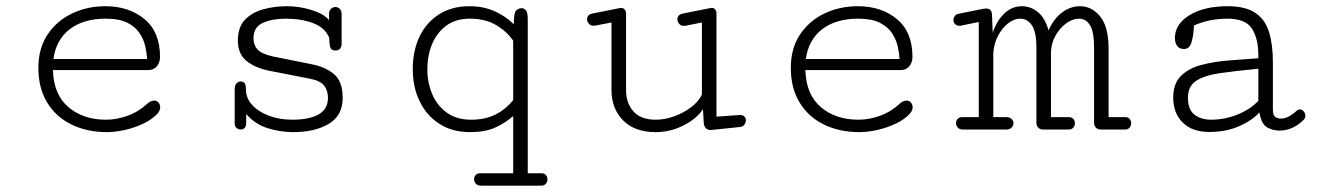

<svg xmlns="http://www.w3.org/2000/svg" viewBox="-20 -417 4278 618"><path d="M324.7 8.3Q259.8 8.3 209.7 -16.4Q159.7 -41 131.6 -87.4Q103.5 -133.8 103.5 -198.7Q103.5 -261.2 133.1 -305.7Q162.6 -350.1 211.7 -373.5Q260.7 -397 319.3 -397Q395 -397 445.1 -355.5Q495.1 -314 495.1 -233.9Q495.1 -215.8 484.9 -203.6Q474.6 -191.4 457.5 -191.4H150.4Q152.8 -111.8 200.7 -71.8Q248.5 -31.7 320.8 -31.7Q356.4 -31.7 392.1 -44.9Q427.7 -58.1 456.1 -85Q466.3 -93.3 476.1 -93.3Q484.9 -93.3 490.2 -86.9Q495.6 -80.6 495.6 -71.8Q495.6 -61 486.8 -51.3Q468.8 -31.7 440.4 -18.6Q412.1 -5.4 381.1 1.5Q350.1 8.3 324.7 8.3ZM151.9 -227.1H453.6Q452.6 -245.1 447.8 -267.3Q442.9 -289.6 429.4 -310.1Q416 -330.6 389.9 -343.8Q363.8 -356.9 320.3 -356.9Q249 -356.9 204.8 -323.2Q160.6 -289.6 151.9 -227.1Z M923.8 8.3Q881.8 8.3 841.6 -4.4Q801.3 -17.1 772.5 -49.8V-20.5Q772.5 -9.8 767.1 -4.9Q761.7 0 754.9 0Q747.6 0 741.5 -5.1Q735.4 -10.3 735.4 -19V-129.4Q735.4 -143.1 741.5 -148.9Q747.6 -154.8 753.9 -154.8Q760.7 -154.8 766.1 -150.6Q771.5 -146.5 771.5 -129.4Q771.5 -101.6 791.3 -79.6Q811 -57.6 845 -44.7Q878.9 -31.7 920.9 -31.7Q975.6 -31.7 1005.6 -48.8Q1035.6 -65.9 1035.6 -102.1Q1035.6 -125.5 1023.4 -141.4Q1011.2 -157.2 978 -163.6L848.1 -189Q802.2 -197.8 773.9 -220.5Q745.6 -243.2 745.6 -286.1Q745.6 -330.1 769 -354Q792.5 -377.9 828.6 -387.5Q864.7 -397 902.8 -397Q944.8 -397 984.4 -384.3Q1023.9 -371.6 1039.1 -352.1V-370.1Q1038.6 -382.3 1045.2 -388.4Q1051.8 -394.5 1059.6 -394.5Q1067.4 -394.5 1073.5 -388.7Q1079.6 -382.8 1079.6 -370.6V-272.5Q1077.1 -254.4 1059.1 -254.4Q1046.4 -254.4 1043.2 -264.6Q1040 -274.9 1039.6 -295.9Q1025.9 -328.1 988 -342.5Q950.2 -356.9 899.4 -356.9Q856.4 -356.9 826.2 -343.5Q795.9 -330.1 795.9 -293.5Q795.9 -272.5 808.6 -258.1Q821.3 -243.7 857.9 -235.4L984.4 -210Q1026.9 -201.7 1054.9 -178.5Q1083 -155.3 1083 -101.6Q1083 -44.9 1038.1 -18.3Q993.2 8.3 923.8 8.3Z M1528.3 180.7Q1517.1 180.7 1511.5 174.1Q1505.9 167.5 1505.9 159.7Q1505.9 152.3 1511 146.5Q1516.1 140.6 1526.4 140.6H1631.8V-43.5Q1605 -20 1572.8 -5.9Q1540.5 8.3 1493.2 8.3Q1436 8.3 1394.8 -18.1Q1353.5 -44.4 1331.1 -90.3Q1308.6 -136.2 1308.6 -194.3Q1308.6 -253.4 1330.3 -299.1Q1352.1 -344.7 1393.1 -370.8Q1434.1 -397 1491.2 -397Q1537.6 -397 1574 -379.9Q1610.4 -362.8 1633.8 -338.9Q1633.8 -376.5 1641.6 -383.5Q1649.4 -390.6 1658.7 -390.6Q1666.5 -390.6 1672.6 -384.3Q1678.7 -377.9 1678.7 -353.5V140.6H1722.7Q1732.4 140.6 1737.3 146.7Q1742.2 152.8 1742.2 160.2Q1742.2 168 1737.1 174.3Q1731.9 180.7 1721.7 180.7ZM1496.1 -31.7Q1542.5 -31.7 1575.7 -48.8Q1608.9 -65.9 1631.8 -94.7V-286.1Q1610.8 -316.4 1576.2 -336.7Q1541.5 -356.9 1492.2 -356.9Q1446.8 -356.9 1416.5 -334.5Q1386.2 -312 1370.8 -275.1Q1355.5 -238.3 1355.5 -194.3Q1355.5 -151.4 1371.1 -114.3Q1386.7 -77.1 1418.2 -54.4Q1449.7 -31.7 1496.1 -31.7Z M2090.3 8.3Q2022.9 8.3 1985.6 -29.5Q1948.2 -67.4 1948.2 -127.9V-344.7L1898.4 -335Q1883.3 -332 1876.5 -339.6Q1869.6 -347.2 1869.6 -355Q1869.6 -370.1 1887.2 -373.5L1972.7 -390.6Q1984.4 -393.1 1989.7 -387.5Q1995.1 -381.8 1995.1 -375V-126.5Q1995.1 -85.9 2018.6 -58.8Q2042 -31.7 2090.8 -31.7Q2119.6 -31.7 2149.7 -42.5Q2179.7 -53.2 2204.1 -71.5Q2228.5 -89.8 2239.3 -112.8V-344.7L2189 -334.5Q2174.3 -331.5 2167.2 -339.1Q2160.2 -346.7 2160.2 -354.5Q2160.2 -370.1 2178.7 -373.5L2266.6 -391.1Q2276.4 -393.1 2281.2 -387.5Q2286.1 -381.8 2286.1 -375V-41.5L2361.3 -46.9Q2371.6 -46.9 2376.2 -41.7Q2380.9 -36.6 2380.9 -29.8Q2380.9 -22.9 2376.2 -16.1Q2371.6 -9.3 2362.3 -8.3L2268.1 1.5Q2246.6 1.5 2245.1 -22.9L2242.7 -65.4Q2221.7 -34.2 2179.4 -12.9Q2137.2 8.3 2090.3 8.3Z M2746.6 8.3Q2681.6 8.3 2631.6 -16.4Q2581.5 -41 2553.5 -87.4Q2525.4 -133.8 2525.4 -198.7Q2525.4 -261.2 2554.9 -305.7Q2584.5 -350.1 2633.5 -373.5Q2682.6 -397 2741.2 -397Q2816.9 -397 2866.9 -355.5Q2917 -314 2917 -233.9Q2917 -215.8 2906.7 -203.6Q2896.5 -191.4 2879.4 -191.4H2572.3Q2574.7 -111.8 2622.6 -71.8Q2670.4 -31.7 2742.7 -31.7Q2778.3 -31.7 2814 -44.9Q2849.6 -58.1 2877.9 -85Q2888.2 -93.3 2897.9 -93.3Q2906.7 -93.3 2912.1 -86.9Q2917.5 -80.6 2917.5 -71.8Q2917.5 -61 2908.7 -51.3Q2890.6 -31.7 2862.3 -18.6Q2834 -5.4 2803 1.5Q2772 8.3 2746.6 8.3ZM2573.7 -227.1H2875.5Q2874.5 -245.1 2869.6 -267.3Q2864.7 -289.6 2851.3 -310.1Q2837.9 -330.6 2811.8 -343.8Q2785.6 -356.9 2742.2 -356.9Q2670.9 -356.9 2626.7 -323.2Q2582.5 -289.6 2573.7 -227.1Z M3079.6 0Q3068.4 0 3062.7 -6.6Q3057.1 -13.2 3057.1 -21Q3057.1 -28.3 3062.3 -34.2Q3067.4 -40 3077.6 -40H3130.4V-346.2L3077.6 -335.4Q3072.8 -334 3067.9 -334Q3059.1 -334 3054 -339.6Q3048.8 -345.2 3048.8 -352.5Q3048.8 -358.4 3052.5 -364.5Q3056.2 -370.6 3064.9 -372.6L3145 -388.7Q3151.9 -389.6 3153.8 -389.6Q3171.9 -389.6 3172.9 -370.6L3175.3 -312Q3189.5 -352.5 3213.9 -374.8Q3238.3 -397 3269.5 -397Q3297.4 -397 3320.6 -378.2Q3343.8 -359.4 3355 -319.3Q3372.1 -357.4 3398.9 -377.2Q3425.8 -397 3456.1 -397Q3494.6 -397 3521.5 -363.5Q3548.3 -330.1 3548.3 -260.3V-40H3601.6Q3611.3 -40 3616.2 -33.9Q3621.1 -27.8 3621.1 -20.5Q3621.1 -12.7 3616 -6.3Q3610.8 0 3600.6 0H3523.9Q3512.7 0 3507.1 -6.6Q3501.5 -13.2 3501.5 -21V-263.7Q3501.5 -314.5 3488.5 -335.7Q3475.6 -356.9 3453.1 -356.9Q3432.1 -356.9 3411.4 -341.6Q3390.6 -326.2 3377 -301.5Q3363.3 -276.9 3362.8 -248.5V-40H3420.4Q3430.2 -40 3435.1 -33.9Q3439.9 -27.8 3439.9 -20.5Q3439.9 -12.7 3434.8 -6.3Q3429.7 0 3419.4 0H3338.4Q3327.1 0 3321.5 -6.6Q3315.9 -13.2 3315.9 -21V-263.7Q3315.9 -314.5 3301.3 -335.7Q3286.6 -356.9 3264.6 -356.9Q3243.7 -356.9 3223.9 -341.1Q3204.1 -325.2 3191.4 -299.8Q3178.7 -274.4 3177.2 -245.6V-40H3218.8Q3230.5 -40 3236.3 -33.9Q3242.2 -27.8 3242.2 -20.5Q3242.2 -12.7 3236.1 -6.3Q3230 0 3217.8 0Z M3872.6 7.8Q3817.4 7.8 3786.9 -22.5Q3756.3 -52.7 3756.3 -102.5Q3756.3 -147.5 3780.5 -171.9Q3804.7 -196.3 3844.5 -207.3Q3884.3 -218.3 3932.9 -222.2Q3981.4 -226.1 4030.3 -229.5V-239.3Q4030.3 -292.5 4009.8 -324.7Q3989.3 -356.9 3931.2 -356.9Q3872.1 -356.9 3823.2 -335Q3821.3 -300.8 3814.9 -280Q3808.6 -259.3 3791 -259.3Q3775.9 -259.3 3768.8 -269.5Q3761.7 -279.8 3761.7 -294.4Q3761.7 -339.4 3808.8 -368.2Q3856 -397 3931.6 -397Q3989.7 -397 4021.2 -375.2Q4052.7 -353.5 4064.9 -313.2Q4077.1 -272.9 4077.1 -216.8V-64.5Q4077.1 -45.4 4085.2 -40.3Q4093.3 -35.2 4102.5 -35.2Q4116.2 -35.2 4130.4 -43.2Q4144.5 -51.3 4151.9 -59.1Q4157.2 -64.9 4163.6 -64.9Q4170.9 -64.9 4176.3 -58.6Q4181.6 -52.2 4181.6 -44.4Q4181.6 -37.1 4176.8 -32.2Q4161.6 -16.1 4141.4 -6.3Q4121.1 3.4 4098.6 3.4Q4078.1 3.4 4059.1 -6.8Q4040 -17.1 4033.7 -55.2Q4011.2 -29.8 3968.8 -11Q3926.3 7.8 3872.6 7.8ZM3877.9 -31.7Q3921.4 -31.7 3962.6 -48.1Q4003.9 -64.5 4030.3 -92.3V-195.8Q3960 -189 3909.2 -181.9Q3858.4 -174.8 3831.1 -157.5Q3803.7 -140.1 3803.7 -102.5Q3803.7 -63.5 3825.2 -47.6Q3846.7 -31.7 3877.9 -31.7Z"/></svg>

Font: Cutive Mono
Style: Regular
Weight: 400
Designer: Vernon Adams
Foundry: Vernon Adams
Version: Version 1.110; ttfautohint (v1.8.4.7-5d5b)